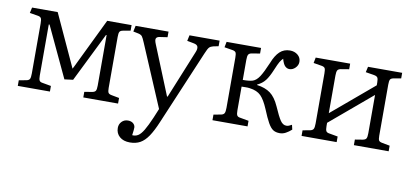

<svg xmlns="http://www.w3.org/2000/svg" viewBox="-69 -754 2625 1218"><g transform="rotate(10 1243.0 -145.5)"><path d="M51 0V-36L99 -45Q115 -48 120 -57.5Q125 -67 125 -93V-415Q125 -439 120.5 -448Q116 -457 101 -460L46 -469L54 -505H219L374 -168L381 -181L538 -505H695V-469L649 -461Q631 -458 626 -449Q621 -440 621 -416V-87Q621 -65 626 -56.5Q631 -48 649 -45L697 -36V0H473V-36L522 -44Q539 -47 544.5 -56Q550 -65 550 -90V-415H546L390 -99L335 -92L182 -418H177V-89Q177 -66 182 -57Q187 -48 202 -46L258 -36V0Z M813 230Q771 230 746.5 208.5Q722 187 722 152Q722 128 738 111.5Q754 95 778 95Q799 95 811.5 105.5Q824 116 825 131Q825 137 824 149.5Q823 162 820 182Q841 184 858 173.5Q875 163 893 133Q911 103 935 47L959 -11L790 -409Q778 -438 771 -447Q764 -456 747 -460L713 -467L721 -505H933V-469L886 -462Q867 -460 861.5 -449.5Q856 -439 867 -413L995 -98H999L1125 -407Q1134 -428 1130 -442Q1126 -456 1102 -460L1060 -468L1068 -505H1262V-469L1228 -462Q1212 -458 1203.5 -449.5Q1195 -441 1181 -407L980 68Q955 128 931 163.5Q907 199 879 214.5Q851 230 813 230Z M1739 7Q1713 7 1696 -4Q1679 -15 1662.5 -44.5Q1646 -74 1624 -128Q1600 -185 1575 -210Q1550 -235 1503 -241Q1490 -243 1476 -242.5Q1462 -242 1450 -242V-89Q1450 -66 1455 -57Q1460 -48 1475 -46L1531 -36V0H1305V-36L1353 -45Q1368 -48 1373.5 -57.5Q1379 -67 1379 -93V-415Q1379 -440 1374.5 -448.5Q1370 -457 1354 -460L1300 -469L1307 -505H1529V-469L1475 -460Q1460 -457 1455 -447.5Q1450 -438 1450 -414V-285Q1493 -285 1514 -292Q1537 -300 1556 -329Q1575 -358 1602 -422Q1621 -471 1647.5 -496Q1674 -521 1713 -521Q1743 -521 1763.5 -504Q1784 -487 1784 -460Q1784 -438 1767 -421Q1750 -404 1729 -404Q1713 -404 1700.5 -416.5Q1688 -429 1679 -462Q1668 -451 1659.5 -437Q1651 -423 1634 -382Q1615 -336 1596 -311.5Q1577 -287 1545 -272V-269Q1598 -262 1631.5 -237.5Q1665 -213 1690 -157Q1717 -95 1733.5 -71Q1750 -47 1772 -47Q1781 -47 1788.5 -50Q1796 -53 1807 -59L1814 -29Q1796 -13 1777.5 -3Q1759 7 1739 7Z M1879 0V-36L1927 -45Q1942 -48 1947.5 -57.5Q1953 -67 1953 -93V-415Q1953 -440 1948.5 -448.5Q1944 -457 1928 -460L1874 -469L1881 -505H2103V-469L2049 -460Q2034 -457 2029 -447.5Q2024 -438 2024 -414V-172L2293 -399V-417Q2293 -440 2287.5 -448.5Q2282 -457 2265 -460L2210 -469L2218 -505H2438V-469L2392 -461Q2374 -458 2369 -449Q2364 -440 2364 -416V-87Q2364 -64 2369 -56Q2374 -48 2392 -45L2440 -36V0H2216V-36L2265 -44Q2282 -47 2287.5 -56Q2293 -65 2293 -90V-337L2024 -110V-89Q2024 -66 2029 -57Q2034 -48 2049 -46L2105 -36V0Z"/></g></svg>

Font: Literata 12pt Light
Style: Regular
Weight: 300
Designer: Latin by Veronika Burian and Jose Scaglione. Greek by Irene Vlachou. Cyrillic by Vera Evstafieva.
Foundry: TypeTogether
Version: Version 3.002